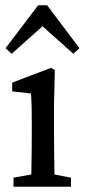

<svg xmlns="http://www.w3.org/2000/svg" viewBox="-20 -705 320 725"><path d="M97 0Q98 -21 98.5 -55.5Q99 -90 99.5 -127.5Q100 -165 100 -193V-236Q100 -274 99.5 -299Q99 -324 97 -352L26 -360V-393L173 -449L187 -440L184 -314V-193Q184 -165 184.5 -127.5Q185 -90 185.5 -55.5Q186 -21 187 0ZM31 0V-34L129 -52H156L248 -34V0ZM257 -502 101 -641H180L24 -502L1 -523L124 -685H158L280 -523Z"/></svg>

Font: Lisu Bosa
Style: Regular
Weight: 400
Designer: David Morse, Annie Olsen, Victor Gaultney, Frank Grießhammer (Latin)
Foundry: SIL International
Version: Version 2.000